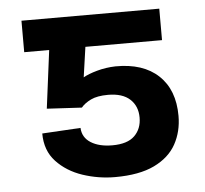

<svg xmlns="http://www.w3.org/2000/svg" viewBox="-44 -574 671 629"><g transform="rotate(-5 291.5 -259.5)"><path d="M221.2 -227.5 106.4 -233.9 130.9 -424.8H48.8V-528.3H502V-424.8H250L235.8 -325.7Q252.4 -335.4 281.5 -343.5Q310.5 -351.6 342.3 -352.5Q433.1 -353.5 483.6 -306.2Q534.2 -258.8 534.2 -172.9Q534.2 -121.6 511.5 -80.3Q488.8 -39.1 439.2 -15.1Q389.6 8.8 310.1 8.8Q255.4 8.8 203.6 -8.5Q151.9 -25.9 118.2 -62Q84.5 -98.1 84.5 -154.3L210.9 -161.6Q212.4 -129.9 239.5 -112.8Q266.6 -95.7 310.1 -95.7Q359.9 -95.7 383.3 -118.7Q406.7 -141.6 406.7 -178.7Q406.7 -216.3 382.1 -239Q357.4 -261.7 310.1 -261.7Q274.4 -261.7 253.4 -251.5Q232.4 -241.2 221.2 -227.5Z"/></g></svg>

Font: Inter Display SemiBold
Style: Regular
Weight: 600
Designer: Rasmus Andersson
Foundry: rsms
Version: Version 4.001;git-9221beed3